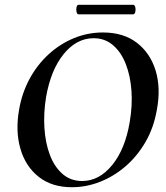

<svg xmlns="http://www.w3.org/2000/svg" viewBox="-20 -772 695 804"><path d="M281 12Q197 12 142 -31.5Q87 -75 65.5 -149Q44 -223 60 -313Q72 -383 104 -442Q136 -501 183.5 -544.5Q231 -588 289 -612Q347 -636 411 -636Q497 -636 553 -593Q609 -550 631.5 -477Q654 -404 637 -313Q624 -237 589 -177Q554 -117 505 -75Q456 -33 398.5 -10.5Q341 12 281 12ZM324 -14Q395 -14 449.5 -80.5Q504 -147 523 -260Q535 -329 530.5 -392Q526 -455 506.5 -504.5Q487 -554 453 -583Q419 -612 372 -612Q301 -612 247 -546Q193 -480 173 -366Q162 -299 166 -236Q170 -173 189 -123Q208 -73 242 -43.5Q276 -14 324 -14ZM309 -712Q303 -712 300.5 -722Q298 -732 300.5 -742Q303 -752 309 -752H537Q544 -752 546.5 -742Q549 -732 546.5 -722Q544 -712 537 -712Z"/></svg>

Font: Cormorant Garamond Light
Style: Italic
Weight: 300
Italic angle: -10°
Designer: Christian Thalmann (Catharsis Fonts)
Foundry: Catharsis Fonts
Version: Version 4.001